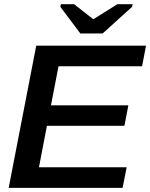

<svg xmlns="http://www.w3.org/2000/svg" viewBox="-20 -909 727 929"><path d="M592.8 -99.6 573.2 0H22L155.3 -688H686.5L667.5 -588.4H263.2L226.6 -399.4H601.1L582 -300.3H207L168.5 -99.6ZM619.1 -876 476.6 -747.1H368.7L272 -876L274.4 -888.7H338.4L430.7 -816.4H432.6L547.9 -888.7H622.1Z"/></svg>

Font: Arimo SemiBold
Style: Italic
Weight: 600
Italic angle: -12°
Version: Version 1.33